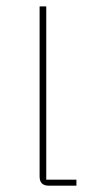

<svg xmlns="http://www.w3.org/2000/svg" viewBox="-20 -586 283 606"><path d="M133.8 0Q105 0 105 -28.8V-565.9H126V-19H221.2V0Z"/></svg>

Font: Anuphan Thin
Style: Regular
Weight: 250
Designer: Mike Abbink, Paul van der Laan, Pieter van Rosmalen, Mint Tantisuwanna
Foundry: Bold Monday; Cadson Demak
Version: Version 3.002;hotconv 1.0.109;makeotfexe 2.5.65596